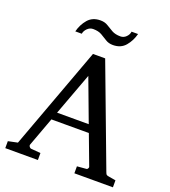

<svg xmlns="http://www.w3.org/2000/svg" viewBox="-157 -999 987 1113"><g transform="rotate(20 337.0 -442.5)"><path d="M502 -884.8Q490.7 -840.8 462.9 -807.9Q435.1 -774.9 386.2 -774.9Q359.9 -774.9 341.1 -786.9Q322.3 -798.8 301.5 -811Q280.8 -823.2 248 -823.2Q228 -823.2 212.6 -808.1Q197.3 -793 194.8 -774.9H154.8Q166 -819.3 194.1 -852.1Q222.2 -884.8 271 -884.8Q297.9 -884.8 316.9 -872.8Q335.9 -860.8 356.9 -848.9Q377.9 -836.9 410.2 -836.9Q430.2 -836.9 445.1 -851.8Q460 -866.7 461.9 -884.8ZM668.9 0H431.2V-43L488.8 -47.9Q492.7 -47.9 496.1 -53Q499.5 -58.1 499.5 -62.5Q499.5 -64.5 499 -64.9L430.2 -248H199.2L132.8 -67.9Q132.3 -66.9 132.3 -64.9Q132.3 -59.1 137.5 -53.5Q142.6 -47.9 147 -47.9L206.1 -43V0H4.9V-43L63 -55.2L295.9 -687H371.1L603 -69.8Q606.9 -59.6 609.9 -56.2Q612.8 -52.7 624 -50.8L668.9 -43ZM412.1 -295.9 314 -558.1 216.8 -295.9Z"/></g></svg>

Font: Abyssinica SIL
Style: Regular
Weight: 400
Designer: Victor Gaultney and Lorna Evans
Foundry: SIL International
Version: Version 2.100